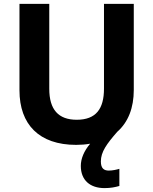

<svg xmlns="http://www.w3.org/2000/svg" viewBox="-20 -734 787 986"><path d="M498 95C498 46 528 5 582 -57C639 -107 667 -181 667 -272V-714H514V-279C514 -175 473 -119 374 -119C280 -119 233 -171 233 -278V-714H80V-270C80 -95 181 10 371 10C396 10 420 8 443 4C411 42 395 81 395 118C395 192 443 232 517 232C549 232 572 227 593 221V133C580 137 558 142 539 142C514 142 498 131 498 95Z"/></svg>

Font: Noto Sans Canadian Aboriginal
Style: Bold
Weight: 700
Designer: Monotype Design Team, Typotheque's Kevin King
Foundry: Monotype Imaging Inc.
Version: Version 2.004